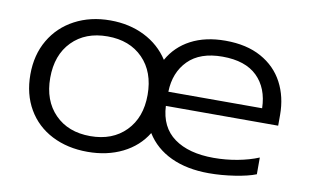

<svg xmlns="http://www.w3.org/2000/svg" viewBox="-59 -607 1186 734"><g transform="rotate(10 533.5 -240.0)"><path d="M1017 -210H581Q585 -128 641.5 -87Q698 -46 795 -46Q842 -46 887.5 -54.5Q933 -63 969 -78V-13Q939 -1 887.5 7Q836 15 787 15Q702 15 640 -14Q578 -43 544 -98Q511 -44 451.5 -14.5Q392 15 316 15Q238 15 177.5 -16Q117 -47 83.5 -104.5Q50 -162 50 -239Q50 -315 84 -373Q118 -431 178.5 -463Q239 -495 316 -495Q390 -495 449 -465.5Q508 -436 543 -382Q573 -436 629 -465.5Q685 -495 763 -495Q845 -495 902 -463.5Q959 -432 988 -377Q1017 -322 1017 -252ZM505 -239Q505 -328 453.5 -380.5Q402 -433 316 -433Q230 -433 178.5 -380.5Q127 -328 127 -239Q127 -151 178.5 -98.5Q230 -46 316 -46Q402 -46 453.5 -98.5Q505 -151 505 -239ZM945 -265Q943 -343 897 -388Q851 -433 762 -433Q675 -433 629 -386.5Q583 -340 581 -265Z"/></g></svg>

Font: Prompt Light
Style: Regular
Weight: 300
Designer: Katatrad Team
Foundry: CadsonDemak
Version: Version 1.001